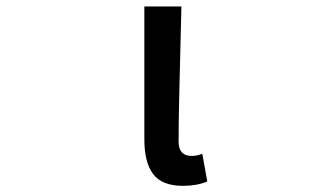

<svg xmlns="http://www.w3.org/2000/svg" viewBox="-20 -570 1040 602"><path d="M553.7 12.7Q488.3 12.7 460.4 -23.9Q432.6 -60.5 432.6 -132.8V-549.8H548.8Q547.9 -502 545.4 -411.1Q543 -320.3 541.5 -250Q540 -179.7 540 -126Q540 -81.1 581.1 -81.1Q597.7 -81.1 614.3 -87.9L629.9 -1Q597.7 12.7 553.7 12.7Z"/></svg>

Font: GenEi Gothic M SemiBold
Style: Regular
Weight: 500
Designer: o_tamon (Modified); [Source Han Sans]
Ryoko NISHIZUKA  (kana & ideographs); Paul D. Hunt (Latin, Greek & Cyrillic); Wenl
Version: Version 1.1a;Original Version 1.004